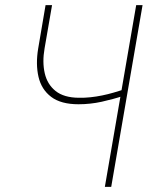

<svg xmlns="http://www.w3.org/2000/svg" viewBox="-20 -731 593 751"><path d="M158.2 -710.9H183.6L154.3 -541.5Q145 -488.3 155 -444.6Q165 -400.9 197.5 -375Q230 -349.1 288.1 -348.6Q311 -348.1 334 -350.6Q356.9 -353 379.6 -357.7Q402.3 -362.3 424.1 -368.7Q445.8 -375 468.8 -382.3L464.8 -356.9Q443.4 -349.6 421.6 -343.8Q399.9 -337.9 377.7 -333Q355.5 -328.1 333 -325.7Q310.5 -323.2 287.1 -323.2Q218.3 -323.2 180.2 -352.1Q142.1 -380.9 130.6 -430.4Q119.1 -480 129.4 -541.5ZM512.7 -710.9H537.6L415 0H390.1Z"/></svg>

Font: Roboto Condensed Thin
Style: Italic
Weight: 250
Italic angle: -12°
Designer: Christian Robertson
Foundry: Google
Version: Version 3.008; 2023